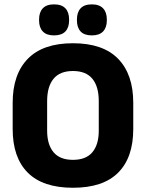

<svg xmlns="http://www.w3.org/2000/svg" viewBox="-20 -853 675 888"><path d="M317.4 15.4Q178.2 15.4 108.4 -54.5Q38.6 -124.4 38.6 -256.1V-377.5Q38.6 -509.4 108.7 -581.2Q178.8 -653 317.4 -653Q456 -653 526.2 -581.2Q596.3 -509.4 596.3 -377.5V-256.1Q596.3 -124.4 526.5 -54.5Q456.7 15.4 317.4 15.4ZM317.4 -113.7Q377.8 -113.7 407.3 -149Q436.8 -184.3 436.8 -248.6V-385.3Q436.8 -452.6 407.3 -488.6Q377.8 -524.6 317.4 -524.6Q257.1 -524.6 227.6 -488.6Q198 -452.6 198 -385.3V-248.6Q198 -184.3 227.6 -149Q257.1 -113.7 317.4 -113.7ZM229.7 -689.3Q195.1 -689.3 177.9 -707.6Q160.7 -725.9 160.7 -758.9V-762.7Q160.7 -796.1 177.9 -814.4Q195.1 -832.8 229.7 -832.8Q265.3 -832.8 282.5 -814.4Q299.6 -796.1 299.6 -762.7V-758.9Q299.6 -725.9 282.5 -707.6Q265.3 -689.3 229.7 -689.3ZM404.8 -689.3Q369.7 -689.3 352.7 -707.6Q335.8 -725.9 335.8 -758.9V-762.7Q335.8 -796.1 352.7 -814.4Q369.7 -832.8 404.8 -832.8Q439.5 -832.8 456.8 -814.4Q474.1 -796.1 474.1 -762.7V-758.9Q474.1 -725.9 456.8 -707.6Q439.5 -689.3 404.8 -689.3Z"/></svg>

Font: Anek Gujarati Medium
Style: Regular
Weight: 500
Designer: Mrunmayee Ghaisas (Gujarati), Yesha Goshar (Latin)
Foundry: Ek Type
Version: Version 1.003